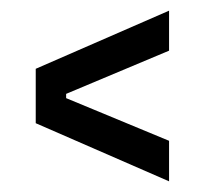

<svg xmlns="http://www.w3.org/2000/svg" viewBox="-20 -504 384 360"><path d="M297 -164 47 -273V-375L297 -484V-409L104 -328V-320L297 -240Z"/></svg>

Font: Bricolage Grotesque Condensed Light
Style: Regular
Weight: 300
Width: 3
Designer: Mathieu Triay
Foundry: Atelier Triay
Version: Version 1.000;gftools[0.9.30]